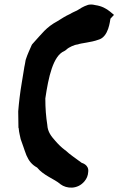

<svg xmlns="http://www.w3.org/2000/svg" viewBox="-20 -779 533 864"><path d="M89 -474 78 -407C70 -360 65 -316 62 -278V-276C62 -255 63 -226 63 -204L64 -203C66 -179 70 -170 73 -153C81 -133 88 -108 99 -80C110 -55 123 -38 147 -25C176 11 224 26 251 49L252 50C280 71 329 74 360 37C370 25 376 12 377 -6C381 -38 348 -46 348 -46C316 -70 295 -83 274 -103H273L272 -104C256 -116 242 -130 229 -145C210 -166 195 -186 193 -215V-216C187 -254 184 -291 184 -336C198 -432 219 -528 269 -549L274 -552L279 -556C290 -567 317 -578 328 -579H330C343 -585 390 -588 422 -600C470 -612 475 -688 477 -695L493 -712L475 -727C459 -740 438 -752 409 -756C405 -757 394 -760 380 -758L377 -757H376C354 -750 340 -740 327 -732C317 -727 306 -723 295 -716C275 -707 258 -696 239 -684C187 -656 170 -629 125 -580L123 -577C114 -556 104 -536 96 -511L95 -507C93 -497 92 -486 89 -475Z"/></svg>

Font: Vapor
Style: BlkObl
Weight: 900
Foundry: Cannot Into Space Fonts
Version: Version 0.179